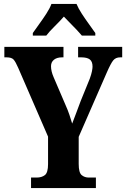

<svg xmlns="http://www.w3.org/2000/svg" viewBox="-20 -951 638 971"><path d="M137 0V-53H165Q191 -53 207 -65.5Q223 -78 223 -121V-260L72 -608Q59 -638 49 -649.5Q39 -661 13 -661H2V-714H301V-661H294Q268 -661 253 -649Q238 -637 238 -616Q238 -591 251 -561L311 -421Q324 -392 331 -370.5Q338 -349 345 -326Q354 -350 365 -378.5Q376 -407 388 -440L434 -553Q442 -575 445 -590.5Q448 -606 448 -614Q448 -640 434 -650.5Q420 -661 391 -661H375V-714H598V-661H588Q565 -661 552.5 -645.5Q540 -630 520 -584L378 -259V-122Q378 -78 393 -65.5Q408 -53 429 -53H465V0ZM146 -784Q159 -803 178 -829Q197 -855 214.5 -882Q232 -909 240 -931H367Q376 -909 393.5 -882Q411 -855 430 -829Q449 -803 462 -784V-771H394Q385 -782 368.5 -799.5Q352 -817 334 -835Q316 -853 303 -867Q284 -845 256.5 -818Q229 -791 214 -771H146Z"/></svg>

Font: Noto Serif Tamil ExtraCondensed ExtraBold
Style: Italic
Weight: 800
Width: 2
Italic angle: -12°
Designer: Indian Type Foundry, Tom Grace, and the Monotype Design Team
Foundry: Monotype Imaging Inc.
Version: Version 2.003; ttfautohint (v1.8.4.7-5d5b)